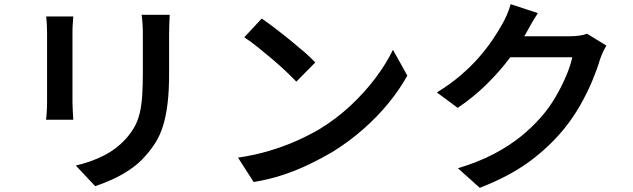

<svg xmlns="http://www.w3.org/2000/svg" viewBox="-20 -842 3040 922"><path d="M795 -771Q794 -751 793 -727Q792 -703 792 -675Q792 -651 792 -615.5Q792 -580 792 -545Q792 -510 792 -487Q792 -404 784.5 -343.5Q777 -283 763 -238Q749 -193 727.5 -158.5Q706 -124 678 -93Q646 -56 603.5 -27.5Q561 1 517.5 20.5Q474 40 437 52L344 -47Q417 -64 477.5 -94.5Q538 -125 584 -175Q610 -204 626.5 -234Q643 -264 651.5 -301Q660 -338 663 -385Q666 -432 666 -494Q666 -518 666 -552.5Q666 -587 666 -620.5Q666 -654 666 -675Q666 -703 664.5 -727Q663 -751 660 -771ZM332 -763Q331 -746 329.5 -728Q328 -710 328 -688Q328 -678 328 -653Q328 -628 328 -594.5Q328 -561 328 -524Q328 -487 328 -452.5Q328 -418 328 -391Q328 -364 328 -351Q328 -332 329.5 -308Q331 -284 332 -267H201Q203 -280 204.5 -304.5Q206 -329 206 -352Q206 -365 206 -391.5Q206 -418 206 -453Q206 -488 206 -524.5Q206 -561 206 -594.5Q206 -628 206 -653Q206 -678 206 -688Q206 -701 205 -723.5Q204 -746 202 -763Z M1237 -753Q1263 -735 1298 -708.5Q1333 -682 1370 -652Q1407 -622 1440 -593.5Q1473 -565 1494 -542L1403 -450Q1384 -470 1353.5 -499Q1323 -528 1287 -558.5Q1251 -589 1216 -617Q1181 -645 1153 -663ZM1123 -85Q1204 -97 1274 -118Q1344 -139 1403.5 -165.5Q1463 -192 1511 -220Q1594 -270 1663 -334.5Q1732 -399 1784 -468.5Q1836 -538 1867 -603L1936 -479Q1899 -412 1845 -346Q1791 -280 1723 -220.5Q1655 -161 1576 -112Q1525 -82 1466 -53.5Q1407 -25 1340 -2.5Q1273 20 1198 32Z M2892 -623Q2884 -610 2875.5 -592Q2867 -574 2861 -556Q2848 -511 2824 -453.5Q2800 -396 2765.5 -335.5Q2731 -275 2686 -220Q2615 -134 2520 -64.5Q2425 5 2284 60L2179 -34Q2278 -64 2352 -103Q2426 -142 2481.5 -187Q2537 -232 2581 -283Q2617 -324 2647 -375Q2677 -426 2698.5 -477Q2720 -528 2728 -567H2381L2423 -668Q2436 -668 2467 -668Q2498 -668 2536.5 -668Q2575 -668 2613 -668Q2651 -668 2680 -668Q2709 -668 2718 -668Q2741 -668 2762.5 -671Q2784 -674 2799 -680ZM2563 -779Q2547 -755 2531 -727Q2515 -699 2507 -684Q2474 -625 2425.5 -560.5Q2377 -496 2314.5 -435Q2252 -374 2178 -324L2078 -398Q2143 -438 2193.5 -481.5Q2244 -525 2281.5 -568.5Q2319 -612 2346 -652Q2373 -692 2391 -725Q2401 -741 2413.5 -769.5Q2426 -798 2432 -822Z"/></svg>

Font: Noto Sans KR SemiBold
Style: Regular
Weight: 600
Designer: Ryoko NISHIZUKA  (kana, bopomofo & ideographs); Paul D. Hunt (Latin, Greek & Cyrillic); Sandoll Communications , Soo-you
Foundry: Adobe
Version: Version 2.004-H2;hotconv 1.0.118;makeotfexe 2.5.65603